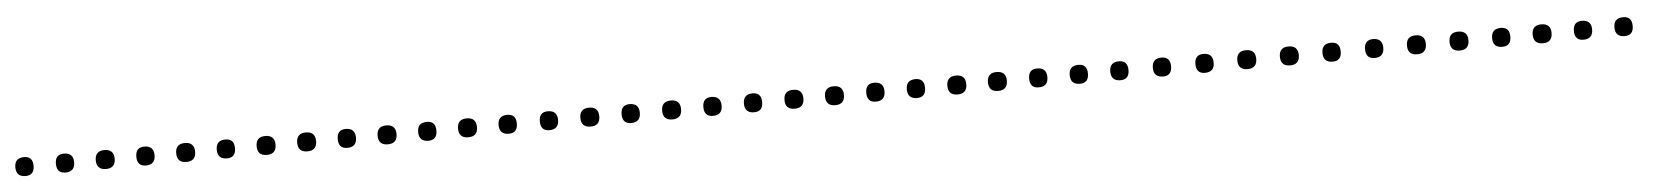

<svg xmlns="http://www.w3.org/2000/svg" viewBox="-18 -405 2463 283"><g transform="rotate(-5 1213.0 -264.0)"><path d="M14 -250Q0 -250 0 -264Q0 -278 14 -278Q27 -278 27 -264Q27 -250 14 -250ZM73 -250Q60 -250 60 -264Q60 -278 73 -278Q87 -278 87 -264Q87 -250 73 -250ZM133 -250Q119 -250 119 -264Q119 -278 133 -278Q147 -278 147 -264Q147 -250 133 -250ZM192 -250Q179 -250 179 -264Q179 -278 192 -278Q206 -278 206 -264Q206 -250 192 -250ZM252 -250Q238 -250 238 -264Q238 -278 252 -278Q266 -278 266 -264Q266 -250 252 -250ZM312 -250Q298 -250 298 -264Q298 -278 312 -278Q325 -278 325 -264Q325 -250 312 -250ZM371 -250Q357 -250 357 -264Q357 -278 371 -278Q385 -278 385 -264Q385 -250 371 -250ZM431 -250Q417 -250 417 -264Q417 -278 431 -278Q445 -278 445 -264Q445 -250 431 -250ZM490 -250Q477 -250 477 -264Q477 -278 490 -278Q504 -278 504 -264Q504 -250 490 -250ZM550 -250Q536 -250 536 -264Q536 -278 550 -278Q564 -278 564 -264Q564 -250 550 -250ZM610 -250Q596 -250 596 -264Q596 -278 610 -278Q623 -278 623 -264Q623 -250 610 -250ZM669 -250Q655 -250 655 -264Q655 -278 669 -278Q683 -278 683 -264Q683 -250 669 -250Z M729 -250Q715 -250 715 -264Q715 -278 729 -278Q742 -278 742 -264Q742 -250 729 -250ZM789 -250Q776 -250 776 -264Q776 -278 789 -278Q803 -278 803 -264Q803 -250 789 -250ZM850 -250Q836 -250 836 -264Q836 -278 850 -278Q864 -278 864 -264Q864 -250 850 -250ZM910 -250Q897 -250 897 -264Q897 -278 910 -278Q924 -278 924 -264Q924 -250 910 -250ZM971 -250Q957 -250 957 -264Q957 -278 971 -278Q985 -278 985 -264Q985 -250 971 -250ZM1031 -250Q1018 -250 1018 -264Q1018 -278 1031 -278Q1045 -278 1045 -264Q1045 -250 1031 -250Z M1092 -250Q1078 -250 1078 -264Q1078 -278 1092 -278Q1105 -278 1105 -264Q1105 -250 1092 -250ZM1152 -250Q1138 -250 1138 -264Q1138 -278 1152 -278Q1166 -278 1166 -264Q1166 -250 1152 -250ZM1212 -250Q1198 -250 1198 -264Q1198 -278 1212 -278Q1226 -278 1226 -264Q1226 -250 1212 -250ZM1272 -250Q1259 -250 1259 -264Q1259 -278 1272 -278Q1286 -278 1286 -264Q1286 -250 1272 -250ZM1333 -250Q1319 -250 1319 -264Q1319 -278 1333 -278Q1346 -278 1346 -264Q1346 -250 1333 -250ZM1393 -250Q1379 -250 1379 -264Q1379 -278 1393 -278Q1407 -278 1407 -264Q1407 -250 1393 -250ZM1453 -250Q1439 -250 1439 -264Q1439 -278 1453 -278Q1467 -278 1467 -264Q1467 -250 1453 -250ZM1513 -250Q1500 -250 1500 -264Q1500 -278 1513 -278Q1527 -278 1527 -264Q1527 -250 1513 -250ZM1574 -250Q1560 -250 1560 -264Q1560 -278 1574 -278Q1587 -278 1587 -264Q1587 -250 1574 -250Z M1634 -250Q1620 -250 1620 -264Q1620 -278 1634 -278Q1647 -278 1647 -264Q1647 -250 1634 -250ZM1697 -250Q1683 -250 1683 -264Q1683 -278 1697 -278Q1710 -278 1710 -264Q1710 -250 1697 -250ZM1759 -250Q1746 -250 1746 -264Q1746 -278 1759 -278Q1773 -278 1773 -264Q1773 -250 1759 -250ZM1822 -250Q1808 -250 1808 -264Q1808 -278 1822 -278Q1836 -278 1836 -264Q1836 -250 1822 -250ZM1885 -250Q1871 -250 1871 -264Q1871 -278 1885 -278Q1899 -278 1899 -264Q1899 -250 1885 -250ZM1948 -250Q1934 -250 1934 -264Q1934 -278 1948 -278Q1961 -278 1961 -264Q1961 -250 1948 -250ZM2010 -250Q1997 -250 1997 -264Q1997 -278 2010 -278Q2024 -278 2024 -264Q2024 -250 2010 -250ZM2073 -250Q2059 -250 2059 -264Q2059 -278 2073 -278Q2087 -278 2087 -264Q2087 -250 2073 -250ZM2136 -250Q2122 -250 2122 -264Q2122 -278 2136 -278Q2150 -278 2150 -264Q2150 -250 2136 -250Z M2199 -250Q2185 -250 2185 -264Q2185 -278 2199 -278Q2212 -278 2212 -264Q2212 -250 2199 -250ZM2259 -250Q2245 -250 2245 -264Q2245 -278 2259 -278Q2273 -278 2273 -264Q2273 -250 2259 -250ZM2319 -250Q2306 -250 2306 -264Q2306 -278 2319 -278Q2333 -278 2333 -264Q2333 -250 2319 -250ZM2380 -250Q2366 -250 2366 -264Q2366 -278 2380 -278Q2393 -278 2393 -264Q2393 -250 2380 -250Z"/></g></svg>

Font: FRB American Cursive Just Xheight
Style: Italic
Weight: 400
Italic angle: -25°
Version: Version 2.0;Modular Font Editor K font №1